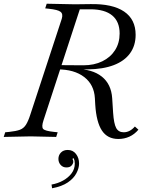

<svg xmlns="http://www.w3.org/2000/svg" viewBox="-49 -733 799 1032"><path d="M587 14Q529 14 499 -31Q469 -76 463 -170L461 -205Q457 -278 403.5 -319Q350 -360 261 -360H255L262 -383L399 -382Q457 -382 501 -403.5Q545 -425 569.5 -463.5Q594 -502 594 -553Q594 -617 554 -650Q514 -683 437 -683H380L185 -87Q173 -51 183 -40Q193 -29 242 -24L261 -22L253 3L116 0L-29 3L-21 -22L0 -24Q38 -28 58 -35.5Q78 -43 90.5 -62.5Q103 -82 115 -120L283 -632Q291 -658 276.5 -669.5Q262 -681 213 -686L194 -688L202 -713L349 -710H360L437 -711Q556 -713 618 -671Q680 -629 680 -546Q680 -488 650 -446.5Q620 -405 562.5 -383Q505 -361 422 -360L346 -359L358 -362Q447 -362 498 -321.5Q549 -281 554 -205L559 -127Q563 -68 575.5 -45Q588 -22 616 -22Q649 -22 676 -53L695 -36Q674 -11 646.5 1.5Q619 14 587 14ZM231 279 228 259Q262 253 290 237.5Q318 222 335.5 199Q353 176 353 146Q353 130 347.5 120Q342 110 328 110L353 105L330 136L328 115Q336 115 340.5 121.5Q345 128 345 136Q345 146 336 156.5Q327 167 308 167Q289 167 277 153.5Q265 140 265 121Q265 101 278.5 87Q292 73 315 73Q343 73 359.5 94.5Q376 116 376 146Q376 171 361.5 198.5Q347 226 315.5 247.5Q284 269 231 279Z"/></svg>

Font: Baskervville
Style: Italic
Weight: 400
Italic angle: -18°
Designer: ANRT
Foundry: ANRT
Version: Version 1.100